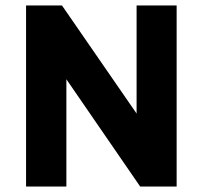

<svg xmlns="http://www.w3.org/2000/svg" viewBox="-20 -680 739 700"><path d="M75 0V-660H206L478 -266V-660H624V0H491L222 -391V0Z"/></svg>

Font: Lil Grotesk Black
Style: Regular
Weight: 900
Designer: Bastien Sozeau
Foundry: NBR — Bastien Sozeau
Version: Version 3.003; ttfautohint (v1.8.4.7-5d5b);gftools[0.9.33]